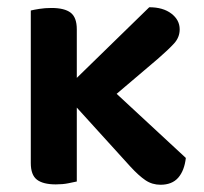

<svg xmlns="http://www.w3.org/2000/svg" viewBox="-20 -502 562 530"><path d="M192 -287 392 -482Q430 -482 453 -464.5Q476 -447 476 -421Q476 -399 460.5 -382Q445 -365 415 -339L302 -243L493 -66Q489 -31 472 -11.5Q455 8 423 8Q400 8 381.5 -4.5Q363 -17 340 -42L192 -205V-1Q183 1 168 4Q153 7 134 7Q99 7 82 -6Q65 -19 65 -52V-473Q73 -475 88.5 -477.5Q104 -480 122 -480Q158 -480 175 -467Q192 -454 192 -421Z"/></svg>

Font: Baloo Da 2 SemiBold
Style: Regular
Weight: 600
Designer: Noopur Datye, Sulekha Rajkumar and Ek Type
Foundry: Ek Type
Version: Version 1.640;hotconv 1.0.111;makeotfexe 2.5.65597; ttfautoh